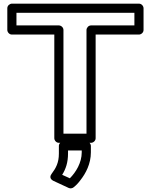

<svg xmlns="http://www.w3.org/2000/svg" viewBox="-20 -756 828 1050"><path d="M715 -617H478C463 -617 453 -603 453 -592V-25H327V-592C327 -607 313 -617 302 -617H70V-686H715ZM740 -567C751 -567 765 -577 765 -592V-711C765 -722 755 -736 740 -736H45C34 -736 20 -726 20 -711V-592C20 -581 30 -567 45 -567H277V0C277 11 287 25 302 25H478C489 25 503 15 503 0V-567ZM362 219 320 200C340 168 352 132 352 84V67H427V77C427 134 395 186 362 219ZM262 195C245 218 266 230 272 233L356 272C365 276 376 274 383 268C397 257 409 244 420 229C449 192 477 140 477 77V42C477 31 467 17 452 17H327C316 17 302 27 302 42V84C302 134 286 163 262 195Z"/></svg>

Font: Asimov
Style: XWidOu
Weight: 500
Designer: Google
Version: Version 2.000980; 2014